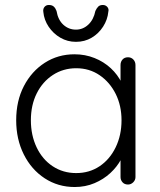

<svg xmlns="http://www.w3.org/2000/svg" viewBox="-20 -741 642 771"><path d="M494 -511Q507 -511 515.5 -502Q524 -493 524 -480V-30Q524 -18 515 -9Q506 0 494 0Q480 0 472 -9Q464 -18 464 -30V-149L481 -157Q481 -129 465.5 -100Q450 -71 423 -46Q396 -21 359.5 -5.5Q323 10 280 10Q213 10 159.5 -25Q106 -60 75.5 -121Q45 -182 45 -258Q45 -336 76 -395.5Q107 -455 160 -489Q213 -523 279 -523Q322 -523 359.5 -508Q397 -493 425 -467Q453 -441 469 -407.5Q485 -374 485 -338L464 -353V-480Q464 -493 472 -502Q480 -511 494 -511ZM286 -46Q339 -46 380 -73.5Q421 -101 444.5 -149.5Q468 -198 468 -258Q468 -317 444.5 -364Q421 -411 380 -439Q339 -467 286 -467Q234 -467 192.5 -440Q151 -413 127.5 -366Q104 -319 104 -258Q104 -198 127 -149.5Q150 -101 191.5 -73.5Q233 -46 286 -46ZM285 -573Q251 -573 222.5 -589.5Q194 -606 175.5 -633.5Q157 -661 154 -693Q152 -705 158.5 -713Q165 -721 176 -721Q189 -721 196 -714.5Q203 -708 207 -697Q213 -661 234.5 -641.5Q256 -622 285 -622Q313 -622 334.5 -642Q356 -662 363 -697Q368 -708 374.5 -714.5Q381 -721 393 -721Q404 -721 411 -713Q418 -705 415 -694Q412 -662 394 -634Q376 -606 348 -589.5Q320 -573 285 -573Z"/></svg>

Font: Quicksand Light
Style: Regular
Weight: 400
Version: Version 3.004